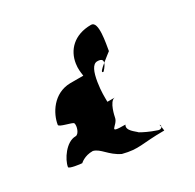

<svg xmlns="http://www.w3.org/2000/svg" viewBox="-137 -820 920 908"><g transform="rotate(-30 322.5 -365.5)"><path d="M35 -144C33 -134 95 -126 103 -126C103 -126 129 -152 175 -151C213 -141 229 -98 287 -70C373 -48 390 -66 516 -66L513 -88C510 -82 502 -77 488 -83C454 -94 420 -111 407 -119C398 -130 354 -156 371 -182C266 -182 339 -196 345 -236C345 -236 360 -316 391 -318H351C351 -343 349 -372 357 -423C365 -472 379 -508 405 -508C430 -508 434 -497 430 -485C452 -503 477 -522 477 -522C483 -560 507 -672 466 -672C372 -672 322 -616 312 -549C308 -522 311 -504 314 -482H242C150 -480 102 -398 93 -341C91 -328 161 -317 165 -308C171 -292 158 -252 139 -252C87 -252 41 -182 35 -144ZM406 -450C406 -450 426 -469 430 -485C408 -467 390 -450 406 -450ZM510 -100 513 -88C516 -93 513 -100 510 -100Z"/></g></svg>

Font: Ampere
Style: ExtIta
Weight: 400
Version: Version 1